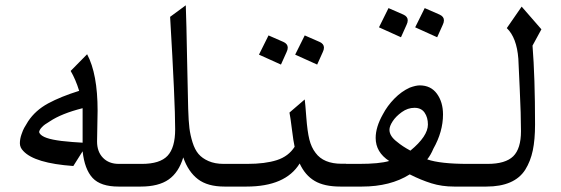

<svg xmlns="http://www.w3.org/2000/svg" viewBox="-20 -687 2067 707"><path d="M284.2 -161.6V-288.6Q206.5 -269 163.6 -240.2Q151.9 -232.9 145.8 -228.8Q139.6 -224.6 132.6 -216.8Q125.5 -209 124 -200.7Q129.9 -179.7 189.5 -170.4Q195.8 -169.4 206.1 -168Q216.3 -166.5 246.3 -164.1Q276.4 -161.6 284.2 -161.6ZM339.4 -279.3 337.4 -166Q337.4 -128.4 359.1 -106Q380.9 -83.5 417.5 -83.5H439V0H416.5Q350.6 0 321 -31.7Q291.5 -63.5 284.2 -129.9L250 -75.7Q107.4 -85.9 65.9 -130.9Q53.2 -143.6 53.2 -159.4Q53.2 -175.3 59.1 -192.1Q64.9 -209 69.1 -216.1Q73.2 -223.1 83.5 -240.2Q110.4 -280.8 157.2 -306.2Q204.1 -331.5 271.5 -352.5Q258.8 -394 240.2 -425.8L300.8 -487.3Q339.4 -415 339.4 -279.3Z M439 -83.5H502.4Q568.8 -83.5 596.9 -113.3Q625 -143.1 625 -210.9Q625 -311 606.4 -625L664.1 -667.5Q666.5 -606 668.9 -469.7Q671.4 -333.5 672.9 -287.1Q674.3 -240.7 677.5 -215.1Q680.7 -189.5 689 -162.8Q697.3 -136.2 710.9 -120.1Q724.6 -104 748 -93.8Q771.5 -83.5 804.2 -83.5H854V0H806.6Q744.6 0 709 -27.1Q673.3 -54.2 654.8 -107.4Q638.2 -52.2 601.1 -26.1Q564 0 498 0H439Q423.3 0 410.4 -12.7Q397.5 -25.4 397.5 -41.5Q398.4 -57.6 410.9 -70.6Q423.3 -83.5 439 -83.5Z M1172.9 -511.7Q1172.9 -503.9 1168.5 -495.1L1147.9 -449.2L1066.9 -485.8L1102.1 -556.6L1156.7 -532.7Q1172.9 -525.4 1172.9 -511.7ZM1039.6 -511.7Q1039.6 -503.9 1035.2 -495.1L1014.6 -449.2L933.6 -485.8L968.8 -556.6L1023.4 -532.7Q1039.6 -525.4 1039.6 -511.7ZM853.5 -83.5H890.1Q956.5 -83.5 999.5 -97.4Q1042.5 -111.3 1064.9 -146.5Q1060.5 -165.5 1054.9 -210.9Q1049.3 -256.3 1045.9 -272.5L1102.1 -320.8Q1104 -307.1 1107.9 -255.1Q1111.8 -203.1 1119.1 -173.6Q1126.5 -144 1142.1 -124Q1171.4 -84 1238.3 -84H1254.4V0H1233.4Q1173.8 0 1138.7 -20.8Q1103.5 -41.5 1083.5 -85Q1031.2 0 887.7 0H853.5Q837.4 0 824.7 -12.7Q812 -25.4 812 -41.5Q812 -57.6 824.7 -70.6Q837.4 -83.5 853.5 -83.5Z M1614.7 -612.3Q1614.7 -604.5 1610.4 -595.7L1589.8 -549.8L1508.8 -586.4L1543.9 -657.2L1598.6 -633.3Q1614.7 -626 1614.7 -612.3ZM1481.4 -612.3Q1481.4 -604.5 1477.1 -595.7L1456.5 -549.8L1375.5 -586.4L1410.6 -657.2L1465.3 -633.3Q1481.4 -626 1481.4 -612.3ZM1491.2 -132.3Q1555.7 -185.5 1555.7 -228.5Q1555.7 -254.4 1543.5 -272.2Q1531.2 -290 1506.3 -290Q1481.4 -290 1459.5 -274.2Q1437.5 -258.3 1425.8 -240.2Q1414.1 -222.2 1414.1 -209Q1414.1 -185.5 1442.9 -164.1Q1461.4 -148.4 1491.2 -132.3ZM1252.9 -83.5H1301.3Q1377 -83.5 1413.1 -94.2Q1363.3 -126.5 1363.3 -179.2Q1363.3 -218.8 1389.6 -265.6Q1406.2 -297.4 1432.4 -324Q1458.5 -350.6 1488.8 -364.3Q1511.2 -372.6 1525.4 -372.6Q1566.4 -372.6 1588.9 -341.8Q1611.3 -311 1611.3 -265.6Q1611.3 -202.1 1575.7 -139.2Q1566.4 -116.7 1553.2 -100.1Q1601.1 -83.5 1703.1 -83.5H1718.3V0H1652.3Q1606.9 0 1568.6 -12Q1530.3 -23.9 1488.8 -44.9Q1417.5 0 1313 0H1252.9Q1237.8 0 1225.1 -12.7Q1212.4 -25.4 1212.4 -41.7Q1212.4 -58.1 1224.6 -70.8Q1236.8 -83.5 1252.9 -83.5Z M1717.8 -83.5H1775.4Q1841.3 -83.5 1869.9 -111.6Q1898.4 -139.6 1898.4 -204.1Q1898.4 -264.6 1893.8 -359.9Q1889.2 -455.1 1888.7 -470.7Q1882.8 -548.3 1846.2 -583.5L1900.9 -662.6L1973.6 -579.1L1940.9 -519Q1950.2 -402.3 1950.2 -228.5Q1950.2 -172.9 1941.9 -133.1Q1933.6 -93.3 1914.1 -62Q1874.5 0 1771 0H1717.8Q1701.7 0 1689 -12.7Q1676.3 -25.4 1676.3 -41.5Q1676.3 -57.6 1689 -70.6Q1701.7 -83.5 1717.8 -83.5Z"/></svg>

Font: VizhehAzad
Style: Regular
Weight: 400
Designer: damoon khanjanzadeh
Foundry: http://font-store.ir
Version: Version:0.0.3;RFB:1.2.5;Building:2016-04-04 21:25:54.909891